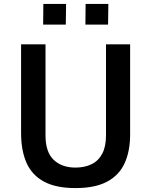

<svg xmlns="http://www.w3.org/2000/svg" viewBox="-20 -949 754 979"><path d="M365 10Q265 10 203.8 -23.2Q142.5 -56.5 115 -119.2Q87.5 -182 87.5 -271V-723H212V-258.5Q212 -174.5 253.2 -134.5Q294.5 -94.5 365 -94.5Q412.5 -94.5 447.5 -112Q482.5 -129.5 501.5 -165.8Q520.5 -202 520.5 -258.5V-723H643.5V-264Q643.5 -178 615.5 -116.8Q587.5 -55.5 526.2 -22.8Q465 10 365 10ZM415.5 -823.5 416.5 -929H532.5L531 -823.5ZM200 -823.5 201 -929H317L315.5 -823.5Z"/></svg>

Font: Public Sans Thin SemiBold
Style: Regular
Weight: 600
Version: Version 2.001